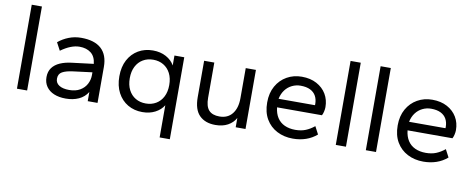

<svg xmlns="http://www.w3.org/2000/svg" viewBox="-70 -995 3714 1504"><g transform="rotate(10 1787.0 -243.0)"><path d="M79 0V-668H160V0Z M468 10Q414 10 374.5 -6.5Q335 -23 313 -54.5Q291 -86 291 -130Q291 -174 313 -204Q335 -234 375 -251.5Q415 -269 468 -275L638 -296Q632 -354 596.5 -381.5Q561 -409 506 -409Q472 -409 435 -394.5Q398 -380 358 -351L325 -413Q362 -444 408.5 -462Q455 -480 506 -480Q612 -480 666 -431Q720 -382 720 -286V0H642V-73Q616 -31 571 -10.5Q526 10 468 10ZM483 -61Q534 -61 569 -81.5Q604 -102 621.5 -135.5Q639 -169 639 -206V-229L489 -210Q433 -203 403.5 -186.5Q374 -170 374 -132Q374 -98 403 -79.5Q432 -61 483 -61Z M1246 182V-74Q1223 -36 1179 -13Q1135 10 1077 10Q1012 10 961 -20Q910 -50 881 -105Q852 -160 852 -235Q852 -311 881 -365.5Q910 -420 961 -450Q1012 -480 1077 -480Q1137 -480 1182 -455.5Q1227 -431 1249 -391V-470H1327V182ZM1092 -61Q1138 -61 1173.5 -82Q1209 -103 1229 -142Q1249 -181 1249 -235Q1249 -289 1229 -328Q1209 -367 1173.5 -388Q1138 -409 1092 -409Q1046 -409 1010.5 -388Q975 -367 955 -328Q935 -289 935 -235Q935 -181 955 -142Q975 -103 1010.5 -82Q1046 -61 1092 -61Z M1658 10Q1577 10 1531 -36Q1485 -82 1485 -181V-470H1566V-190Q1566 -122 1593.5 -91.5Q1621 -61 1678 -61Q1744 -61 1780 -106.5Q1816 -152 1816 -230V-470H1897V0H1819V-74Q1798 -35 1757 -12.5Q1716 10 1658 10Z M2274 10Q2204 10 2148 -19Q2092 -48 2060 -102.5Q2028 -157 2028 -235Q2028 -310 2059 -365Q2090 -420 2143 -450Q2196 -480 2261 -480Q2330 -480 2380 -453Q2430 -426 2457 -380.5Q2484 -335 2484 -277Q2484 -261 2479.5 -241.5Q2475 -222 2468 -210H2111Q2116 -162 2137.5 -128.5Q2159 -95 2196 -78Q2233 -61 2281 -61Q2328 -61 2363.5 -75.5Q2399 -90 2432 -117L2464 -56Q2426 -23 2378 -6.5Q2330 10 2274 10ZM2111 -278H2400Q2401 -280 2401 -282Q2401 -284 2401 -288Q2401 -324 2386 -351.5Q2371 -379 2340.5 -394Q2310 -409 2264 -409Q2228 -409 2196 -393.5Q2164 -378 2142 -349Q2120 -320 2111 -278Z M2615 0V-668H2696V0Z M2854 0V-668H2935V0Z M3312 10Q3242 10 3186 -19Q3130 -48 3098 -102.5Q3066 -157 3066 -235Q3066 -310 3097 -365Q3128 -420 3181 -450Q3234 -480 3299 -480Q3368 -480 3418 -453Q3468 -426 3495 -380.5Q3522 -335 3522 -277Q3522 -261 3517.5 -241.5Q3513 -222 3506 -210H3149Q3154 -162 3175.5 -128.5Q3197 -95 3234 -78Q3271 -61 3319 -61Q3366 -61 3401.5 -75.5Q3437 -90 3470 -117L3502 -56Q3464 -23 3416 -6.5Q3368 10 3312 10ZM3149 -278H3438Q3439 -280 3439 -282Q3439 -284 3439 -288Q3439 -324 3424 -351.5Q3409 -379 3378.5 -394Q3348 -409 3302 -409Q3266 -409 3234 -393.5Q3202 -378 3180 -349Q3158 -320 3149 -278Z"/></g></svg>

Font: Gantari
Style: Regular
Weight: 400
Designer: Anugrah Pasau
Foundry: Lafontype
Version: Version 1.000; ttfautohint (v1.8.3)